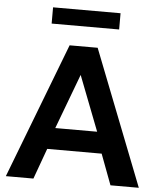

<svg xmlns="http://www.w3.org/2000/svg" viewBox="-59 -939 822 989"><g transform="rotate(5 352.0 -444.0)"><path d="M8.5 0 277 -700H422L696 0H549.5L490 -158.5H208.5L151 0ZM240.5 -269H457L347 -553ZM175 -803.5V-887.5H524V-803.5Z"/></g></svg>

Font: Geologica Cursive Medium
Style: Regular
Weight: 500
Designer: Sindre Bremnes, Frode Helland
Foundry: Monokrom Skriftforlag AS
Version: Version 1.010;gftools[0.9.28]